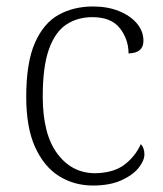

<svg xmlns="http://www.w3.org/2000/svg" viewBox="-20 -563 503 593"><path d="M267 10Q209 10 162.5 -19Q116 -48 88.5 -108.5Q61 -169 61 -264Q61 -370 88 -431Q115 -492 161.5 -517.5Q208 -543 267 -543Q312 -543 347 -529Q382 -515 402.5 -491Q423 -467 423 -437Q423 -399 377 -398Q377 -441 350.5 -475.5Q324 -510 265 -510Q219 -510 184.5 -487Q150 -464 131 -410.5Q112 -357 112 -265Q112 -149 157 -88.5Q202 -28 274 -28Q331 -29 364.5 -54.5Q398 -80 415 -118Q426 -106 426 -86Q426 -67 408 -44.5Q390 -22 354.5 -6Q319 10 267 10Z"/></svg>

Font: Noto Serif Tibetan ExtraLight
Style: Regular
Weight: 200
Designer: Monotype Design Team
Foundry: Monotype Imaging Inc.
Version: Version 2.103; ttfautohint (v1.8.4.7-5d5b)